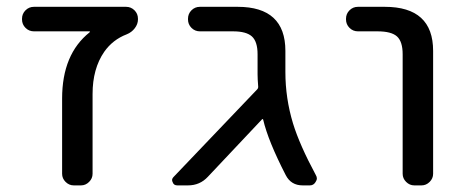

<svg xmlns="http://www.w3.org/2000/svg" viewBox="-20 -567 1356 566"><path d="M244.1 -471.7Q245.1 -472.7 245.1 -473.6Q245.1 -474.6 244.1 -474.6H80.1Q65.4 -474.6 55.2 -484.9Q44.9 -495.1 44.9 -509.8V-511.7Q44.9 -526.4 55.2 -536.6Q65.4 -546.9 80.1 -546.9H351.6Q366.2 -546.9 376.5 -536.6Q386.7 -526.4 386.7 -511.7V-509.8Q386.7 -496.1 377.4 -483.9Q368.2 -471.7 353.5 -465.8Q312.5 -450.2 287.1 -414.1Q252.9 -364.3 252.9 -290V-54.7Q252.9 -41 242.7 -30.8Q232.4 -20.5 218.8 -20.5H197.3Q183.6 -20.5 173.3 -30.8Q163.1 -41 163.1 -54.7V-276.4Q163.1 -407.2 244.1 -471.7Z M821.3 -354.5Q821.3 -277.3 843.8 -203.1Q863.3 -139.6 911.1 -50.8Q914.1 -45.9 914.1 -41Q914.1 -36.1 910.2 -30.3Q904.3 -20.5 893.6 -20.5H872.1Q837.9 -20.5 822.3 -50.8Q770.5 -151.4 755.9 -213.9Q754.9 -217.8 752 -214.8L592.8 -45.9Q569.3 -20.5 534.2 -20.5H502.9Q492.2 -20.5 489.3 -29.3Q487.3 -33.2 487.3 -36.1Q487.3 -41 492.2 -45.9L738.3 -303.7Q741.2 -306.6 741.2 -310.5Q739.3 -335 739.3 -347.7V-407.2Q739.3 -444.3 722.7 -459.5Q706.1 -474.6 667 -474.6H569.3Q554.7 -474.6 544.4 -484.9Q534.2 -495.1 534.2 -509.8V-511.7Q534.2 -526.4 544.4 -536.6Q554.7 -546.9 569.3 -546.9H680.7Q821.3 -546.9 821.3 -417Z M1035.2 -474.6Q1020.5 -474.6 1010.3 -484.9Q1000 -495.1 1000 -509.8V-511.7Q1000 -526.4 1010.3 -536.6Q1020.5 -546.9 1035.2 -546.9H1114.3Q1256.8 -546.9 1256.8 -417V-54.7Q1256.8 -41 1246.6 -30.8Q1236.3 -20.5 1222.7 -20.5H1201.2Q1187.5 -20.5 1177.2 -30.8Q1167 -41 1167 -54.7V-407.2Q1167 -444.3 1150.4 -459.5Q1133.8 -474.6 1092.8 -474.6Z"/></svg>

Font: Gen Jyuu GothicL Regular
Style: Regular
Weight: 400
Designer: [Source Han Sans]
Ryoko NISHIZUKA  (kana & ideographs); Paul D. Hunt (Latin, Greek & Cyrillic); Wenlong ZHANG  (bopomofo
Version: Version 1.002.20150607